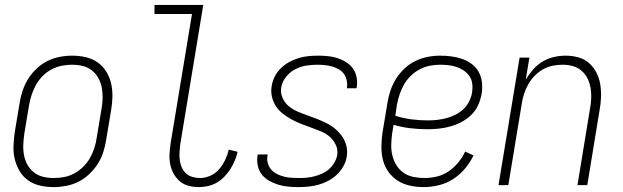

<svg xmlns="http://www.w3.org/2000/svg" viewBox="-20 -755 2540 783"><path d="M199 8Q171 8 144 2Q117 -4 95.5 -19Q74 -34 60.5 -56.5Q47 -79 40.5 -105Q34 -131 35 -159Q36 -187 40 -215L60 -335Q64 -361 72.5 -386Q81 -411 95 -433.5Q109 -456 129 -475Q149 -494 173 -506Q197 -518 223 -523Q249 -528 274 -528Q302 -528 329 -522Q356 -516 377.5 -501Q399 -486 413 -463.5Q427 -441 433 -415Q439 -389 438.5 -361Q438 -333 433 -305L413 -185Q409 -159 401 -134Q393 -109 378.5 -86.5Q364 -64 344 -45Q324 -26 300 -14Q276 -2 250 3Q224 8 199 8ZM200 -29Q220 -29 241.5 -33Q263 -37 282.5 -47.5Q302 -58 318.5 -74Q335 -90 346 -109Q357 -128 364 -149Q371 -170 374 -191L394 -311Q398 -333 398.5 -355Q399 -377 395 -398Q391 -419 381 -437Q371 -455 354.5 -468Q338 -481 317.5 -486Q297 -491 274 -491Q254 -491 232.5 -487Q211 -483 191 -472.5Q171 -462 155 -446Q139 -430 128 -411Q117 -392 110 -371Q103 -350 99 -329L79 -209Q76 -187 75 -165Q74 -143 78 -122Q82 -101 92 -83Q102 -65 118.5 -52Q135 -39 156 -34Q177 -29 200 -29Z M791 8Q769 8 748.5 2.5Q728 -3 713 -16Q698 -29 688 -47Q678 -65 674 -86Q670 -107 671.5 -128.5Q673 -150 676 -172L763 -698H610V-735H809L715 -166Q713 -150 712 -134Q711 -118 713 -102.5Q715 -87 721 -73Q727 -59 738 -48.5Q749 -38 764.5 -33.5Q780 -29 796 -29Q817 -29 838 -38.5Q859 -48 874 -65.5Q889 -83 898.5 -103.5Q908 -124 913 -145L949 -136Q945 -118 937.5 -100Q930 -82 919.5 -65.5Q909 -49 895 -34.5Q881 -20 864.5 -10.5Q848 -1 829 3.5Q810 8 791 8Z M1196 8Q1175 8 1154.5 6Q1134 4 1114.5 -2Q1095 -8 1077.5 -18Q1060 -28 1048 -43Q1036 -58 1031.5 -78Q1027 -98 1030 -119L1031 -125H1071V-121Q1068 -105 1072 -90Q1076 -75 1085.5 -64Q1095 -53 1108.5 -46Q1122 -39 1137 -35Q1152 -31 1168 -30Q1184 -29 1200 -29Q1216 -29 1231.5 -30.5Q1247 -32 1262.5 -36Q1278 -40 1293.5 -47Q1309 -54 1321.5 -65Q1334 -76 1343 -91Q1352 -106 1355 -121Q1359 -144 1349.5 -164Q1340 -184 1324.5 -197.5Q1309 -211 1288.5 -219.5Q1268 -228 1248 -235Q1228 -242 1207.5 -250Q1187 -258 1169 -268Q1151 -278 1134 -291Q1117 -304 1105.5 -321.5Q1094 -339 1089 -360.5Q1084 -382 1088 -404Q1091 -424 1100.5 -443Q1110 -462 1125.5 -477Q1141 -492 1159.5 -502Q1178 -512 1197.5 -518Q1217 -524 1237 -526Q1257 -528 1277 -528Q1298 -528 1318 -526Q1338 -524 1356.5 -518Q1375 -512 1391.5 -501.5Q1408 -491 1419 -476Q1430 -461 1434 -441Q1438 -421 1435 -401L1434 -395H1394L1395 -399Q1397 -414 1393.5 -429Q1390 -444 1381.5 -455Q1373 -466 1360.5 -473Q1348 -480 1334 -484Q1320 -488 1304.5 -489.5Q1289 -491 1274 -491Q1252 -491 1229 -487.5Q1206 -484 1184 -472.5Q1162 -461 1146.5 -441.5Q1131 -422 1127 -399Q1123 -377 1132 -356.5Q1141 -336 1157 -322.5Q1173 -309 1192.5 -300.5Q1212 -292 1232.5 -285Q1253 -278 1273 -270Q1293 -262 1312 -252.5Q1331 -243 1347 -229.5Q1363 -216 1375 -199Q1387 -182 1392.5 -160.5Q1398 -139 1394 -116Q1391 -96 1380 -76.5Q1369 -57 1353 -42Q1337 -27 1317.5 -17Q1298 -7 1278 -1.5Q1258 4 1237 6Q1216 8 1196 8Z M1707 8Q1679 8 1651.5 2Q1624 -4 1601.5 -18.5Q1579 -33 1563.5 -55Q1548 -77 1541.5 -103.5Q1535 -130 1535.5 -158.5Q1536 -187 1540 -215L1560 -335Q1564 -361 1572.5 -386Q1581 -411 1595 -433.5Q1609 -456 1629 -475Q1649 -494 1673.5 -506Q1698 -518 1724 -523Q1750 -528 1775 -528Q1798 -528 1821 -525Q1844 -522 1865.5 -514.5Q1887 -507 1904.5 -493.5Q1922 -480 1932.5 -461Q1943 -442 1945.5 -418.5Q1948 -395 1944 -372Q1940 -349 1930 -326.5Q1920 -304 1902 -286.5Q1884 -269 1862 -257.5Q1840 -246 1817 -239.5Q1794 -233 1770.5 -230.5Q1747 -228 1725 -228Q1689 -228 1654 -232Q1619 -236 1585 -246L1579 -209Q1576 -187 1575.5 -164Q1575 -141 1580.5 -119.5Q1586 -98 1597.5 -80Q1609 -62 1626.5 -50Q1644 -38 1666 -33.5Q1688 -29 1711 -29Q1736 -29 1761.5 -35Q1787 -41 1809 -56Q1831 -71 1848.5 -92Q1866 -113 1877 -137L1911 -121Q1897 -92 1876 -67Q1855 -42 1827.5 -24.5Q1800 -7 1769 0.5Q1738 8 1707 8ZM1725 -264Q1743 -264 1762 -266Q1781 -268 1800 -273Q1819 -278 1837 -287Q1855 -296 1869.5 -309.5Q1884 -323 1893 -341Q1902 -359 1905 -377Q1908 -395 1906 -412.5Q1904 -430 1895 -443.5Q1886 -457 1872.5 -466.5Q1859 -476 1843 -481.5Q1827 -487 1810 -489Q1793 -491 1775 -491Q1754 -491 1733 -487Q1712 -483 1692 -472.5Q1672 -462 1655.5 -446Q1639 -430 1628 -411Q1617 -392 1610 -371Q1603 -350 1599 -329L1592 -283Q1623 -273 1656.5 -268.5Q1690 -264 1725 -264Z M2013 0 2099 -520H2139L2124 -430Q2137 -452 2154 -471.5Q2171 -491 2193 -504Q2215 -517 2239 -522.5Q2263 -528 2287 -528Q2314 -528 2339 -521Q2364 -514 2382.5 -497.5Q2401 -481 2412.5 -458.5Q2424 -436 2428 -410.5Q2432 -385 2431 -358Q2430 -331 2425 -305L2375 0H2335L2386 -311Q2390 -332 2391 -353.5Q2392 -375 2388.5 -396Q2385 -417 2376 -435Q2367 -453 2351.5 -466.5Q2336 -480 2316 -485.5Q2296 -491 2274 -491Q2254 -491 2234 -487Q2214 -483 2195 -472.5Q2176 -462 2160.5 -446Q2145 -430 2134.5 -411.5Q2124 -393 2117.5 -373Q2111 -353 2108 -333L2053 0Z"/></svg>

Font: Iosevka Term Curly Extralight
Style: Italic
Weight: 200
Italic angle: -9°
Designer: Belleve Invis
Foundry: Belleve Invis
Version: Version 32.3.0